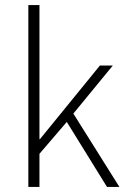

<svg xmlns="http://www.w3.org/2000/svg" viewBox="-20 -739 504 759"><path d="M92 0V-719H136V-189H138L375 -480H426L270 -290L452 0H403L244 -257L136 -131V0Z"/></svg>

Font: Source Sans 3 Light
Style: Regular
Weight: 300
Designer: Paul D. Hunt
Foundry: Adobe
Version: Version 3.052;hotconv 1.1.0;makeotfexe 2.6.0